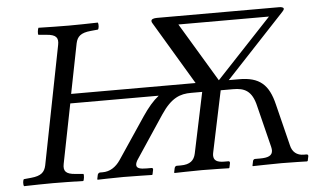

<svg xmlns="http://www.w3.org/2000/svg" viewBox="-48 -720 1309 796"><g transform="rotate(-5 607.0 -322.5)"><path d="M213 -569 116 -76C110 -48 95 -34 54 -30L23 -27C19 -23 17 -7 21 2C66 1 102 0 141 0C179 0 224 1 268 2C271 -2 274 -22 271 -27L237 -30C198 -33 187 -46 193 -76L242 -323H610C586 -304 564 -278 541 -244L425 -71C406 -43 381 -27 351 -27H340C336 -27 332 -24 330 -19L326 0L328 2C328 2 398 0 435 0C469 0 554 2 554 2L556 0L560 -19C561 -24 559 -27 554 -27H534C507 -27 492 -31 492 -45C492 -51 495 -60 503 -71L618 -244C662 -310 699 -323 745 -323H791L738 -71C732 -43 715 -27 676 -27H659C655 -27 652 -24 650 -19L646 0L648 2C648 2 728 0 762 0C800 0 874 2 874 2L876 0L880 -19C881 -24 878 -27 874 -27H858C826 -27 813 -36 813 -57C813 -61 814 -66 815 -71L868 -323H920C966 -323 998 -310 1013 -244L1056 -71C1057 -66 1058 -61 1058 -57C1058 -34 1039 -27 1006 -27H985C981 -27 977 -24 976 -19L972 0L973 2C973 2 1059 0 1093 0C1131 0 1199 2 1199 2L1202 0L1206 -19C1207 -24 1204 -27 1199 -27H1188C1159 -27 1140 -43 1134 -71L1091 -244C1071 -328 1033 -362 948 -362H905L1151 -625C1156 -630 1158 -634 1158 -637C1158 -643 1148 -645 1140 -645H631C618 -645 607 -642 607 -634C607 -631 608 -628 610 -625L767 -362H249L290 -569C296 -597 311 -611 352 -615L383 -618C387 -622 389 -638 385 -647C340 -646 304 -645 265 -645C227 -645 182 -646 138 -647C135 -643 132 -623 135 -618L169 -615C208 -612 219 -599 213 -569ZM864 -365 717 -610H1094Z"/></g></svg>

Font: Libertinus Serif
Style: Italic
Weight: 400
Italic angle: -12°
Designer: Philipp H. Poll, Khaled Hosny
Foundry: Caleb Maclennan
Version: Version 7.050;RELEASE